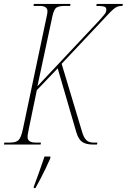

<svg xmlns="http://www.w3.org/2000/svg" viewBox="-38 -734 644 975"><path d="M-18 0 -16 -10H14Q43 -10 56 -22.5Q69 -35 78 -77L200 -655Q203 -667 203 -677Q203 -704 163 -704H132L134 -714H320L318 -704H291Q263 -704 249.5 -696Q236 -688 228 -651L152 -296L464 -628Q481 -647 491.5 -659.5Q502 -672 502 -685Q502 -698 489.5 -701Q477 -704 451 -704L453 -714H586L584 -704Q569 -704 559 -700.5Q549 -697 537 -686.5Q525 -676 505 -654.5Q485 -633 450 -596L275 -410L379 -64Q387 -36 400 -23Q413 -10 436 -10H457L454 0H434Q400 0 380.5 -12.5Q361 -25 350 -61L255 -387L149 -276L109 -83Q106 -68 104 -57Q102 -46 102 -38Q102 -10 143 -10H170L168 0ZM134 213Q146 181 161 139Q176 97 188 61H218L217 71Q208 92 194.5 120Q181 148 167 175Q153 202 142 221H133Z"/></svg>

Font: Noto Serif Display ExtraCondensed Thin
Style: Italic
Weight: 100
Width: 2
Italic angle: -12°
Designer: Monotype Design Team
Foundry: Monotype Imaging Inc.
Version: Version 2.009